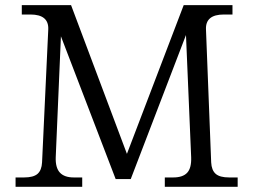

<svg xmlns="http://www.w3.org/2000/svg" viewBox="-20 -720 976 740"><path d="M425.8 -29.8 214.8 -580.1 194.8 -113.8Q193.4 -73.7 210.7 -54.9Q228 -36.1 264.2 -36.1H296.9V0H40V-36.1H73.2Q108.9 -36.1 124.8 -50Q140.6 -64 142.1 -94.2L166 -606Q168.9 -664.1 97.2 -664.1H64V-700.2H253.9L469.2 -127L688 -700.2H876V-664.1H842.8Q771 -664.1 773.9 -606L793.9 -94.2Q795.4 -64 811.3 -50Q827.1 -36.1 862.8 -36.1H896V0H615.2V-36.1H647.9Q684.6 -36.1 701.4 -54.2Q718.3 -72.3 716.8 -113.8L696.8 -585L483.9 -29.8Z"/></svg>

Font: LT Superior Serif
Style: Regular
Weight: 400
Designer: Daniel Lyons
Foundry: LyonsType
Version: Version 2.120;FEAKit 1.0